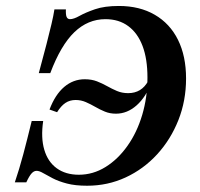

<svg xmlns="http://www.w3.org/2000/svg" viewBox="-20 -602 662 634"><path d="M259.7 -340.3Q282.3 -340.3 300 -333.5Q317.7 -326.6 333.5 -317.7Q349.2 -308.9 366.1 -301.6Q383.1 -294.4 403.2 -294.4Q447.6 -294.4 469.4 -334.7L479.8 -329.8Q462.1 -281.5 431 -254Q400 -226.6 362.9 -226.6Q342.7 -226.6 326.2 -233.5Q309.7 -240.3 294.4 -249.2Q279 -258.1 263.3 -264.9Q247.6 -271.8 229.8 -271.8Q210.5 -271.8 196 -262.1Q181.5 -252.4 168.5 -231.5L143.5 -240.3Q162.1 -289.5 191.9 -314.9Q221.8 -340.3 259.7 -340.3ZM372.6 -582.3Q441.1 -582.3 491.1 -553.2Q541.1 -524.2 567.7 -470.6Q594.4 -416.9 594.4 -342.7Q594.4 -269.4 569 -205.2Q543.5 -141.1 498.8 -92.3Q454 -43.5 394.8 -16.1Q335.5 11.3 267.7 11.3Q228.2 11.3 200.8 4Q173.4 -3.2 154 -13.3Q134.7 -23.4 122.2 -30.6Q109.7 -37.9 100.8 -37.9Q91.9 -37.9 84.3 -29.4Q76.6 -21 66.9 0H29Q43.5 -42.7 56.9 -92.7Q70.2 -142.7 84.7 -202.4H122.6Q114.5 -147.6 126.2 -107.7Q137.9 -67.7 167.3 -46.4Q196.8 -25 240.3 -25Q287.1 -25 328.2 -50.4Q369.4 -75.8 400.8 -120.2Q432.3 -164.5 449.6 -222.6Q466.9 -280.6 466.9 -346Q466.9 -407.3 450.8 -450Q434.7 -492.7 403.6 -515.7Q372.6 -538.7 328.2 -538.7Q270.2 -538.7 225.4 -495.6Q180.6 -452.4 146 -360.5H108.1Q123.4 -416.9 133.5 -456Q143.5 -495.2 150 -522.6Q156.5 -550 159.7 -571H197.6Q196.8 -553.2 200 -546Q203.2 -538.7 211.3 -538.7Q223.4 -538.7 242.7 -549.6Q262.1 -560.5 293.5 -571.4Q325 -582.3 372.6 -582.3Z"/></svg>

Font: Playfair 9pt
Style: Bold Italic
Weight: 700
Italic angle: -15.6°
Designer: Claus Eggers Sørensen
Foundry: Claus Eggers Sørensen
Version: Version 2.203